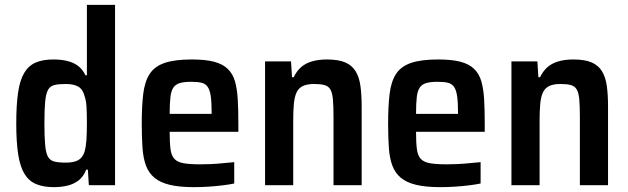

<svg xmlns="http://www.w3.org/2000/svg" viewBox="-20 -763 2587 791"><path d="M202 8Q159 8 129 -4.5Q99 -17 81 -46.5Q63 -76 55 -126.5Q47 -177 47 -254Q47 -331 54.5 -382Q62 -433 80 -463Q98 -493 127.5 -505.5Q157 -518 200 -518Q231 -518 256.5 -512Q282 -506 301 -492Q320 -478 332 -453H338V-743H454V0H346L342 -64H335Q324 -35 303.5 -19.5Q283 -4 257 2Q231 8 202 8ZM251 -93Q284 -93 302 -103Q320 -113 328 -137Q334 -157 336 -185.5Q338 -214 338 -257Q338 -295 336.5 -321.5Q335 -348 329 -365Q322 -394 303.5 -405.5Q285 -417 250 -417Q221 -417 203.5 -412.5Q186 -408 177.5 -392Q169 -376 166 -343.5Q163 -311 163 -255Q163 -199 166 -166Q169 -133 177.5 -117.5Q186 -102 204 -97.5Q222 -93 251 -93Z M779 8Q719 8 679.5 -1.5Q640 -11 616.5 -30.5Q593 -50 581.5 -80.5Q570 -111 567 -154.5Q564 -198 564 -254Q564 -325 570 -375.5Q576 -426 596 -457.5Q616 -489 657.5 -503.5Q699 -518 770 -518Q827 -518 862.5 -508.5Q898 -499 918.5 -479Q939 -459 948 -428Q957 -397 959.5 -353.5Q962 -310 962 -255V-220H679Q679 -175 682.5 -148.5Q686 -122 698.5 -108.5Q711 -95 736.5 -90.5Q762 -86 805 -86Q825 -86 848 -87Q871 -88 896.5 -90.5Q922 -93 945 -95V-7Q926 -3 898 0.5Q870 4 839.5 6Q809 8 779 8ZM852 -276V-294Q852 -339 848.5 -365Q845 -391 836 -404.5Q827 -418 810.5 -422Q794 -426 768 -426Q739 -426 721.5 -421Q704 -416 694.5 -402.5Q685 -389 682 -362.5Q679 -336 679 -294H870Z M1072 0V-510H1179L1183 -445H1190Q1202 -470 1220 -486Q1238 -502 1265 -510Q1292 -518 1327 -518Q1374 -518 1402 -506Q1430 -494 1445 -469.5Q1460 -445 1465 -408.5Q1470 -372 1470 -323V0H1354V-280Q1354 -327 1351.5 -354Q1349 -381 1341 -394.5Q1333 -408 1317 -412.5Q1301 -417 1274 -417Q1244 -417 1226.5 -408Q1209 -399 1201 -380.5Q1193 -362 1190.5 -333.5Q1188 -305 1188 -264V0Z M1794 8Q1734 8 1694.5 -1.5Q1655 -11 1631.5 -30.5Q1608 -50 1596.5 -80.5Q1585 -111 1582 -154.5Q1579 -198 1579 -254Q1579 -325 1585 -375.5Q1591 -426 1611 -457.5Q1631 -489 1672.5 -503.5Q1714 -518 1785 -518Q1842 -518 1877.5 -508.5Q1913 -499 1933.5 -479Q1954 -459 1963 -428Q1972 -397 1974.5 -353.5Q1977 -310 1977 -255V-220H1694Q1694 -175 1697.5 -148.5Q1701 -122 1713.5 -108.5Q1726 -95 1751.5 -90.5Q1777 -86 1820 -86Q1840 -86 1863 -87Q1886 -88 1911.5 -90.5Q1937 -93 1960 -95V-7Q1941 -3 1913 0.5Q1885 4 1854.5 6Q1824 8 1794 8ZM1867 -276V-294Q1867 -339 1863.5 -365Q1860 -391 1851 -404.5Q1842 -418 1825.5 -422Q1809 -426 1783 -426Q1754 -426 1736.5 -421Q1719 -416 1709.5 -402.5Q1700 -389 1697 -362.5Q1694 -336 1694 -294H1885Z M2087 0V-510H2194L2198 -445H2205Q2217 -470 2235 -486Q2253 -502 2280 -510Q2307 -518 2342 -518Q2389 -518 2417 -506Q2445 -494 2460 -469.5Q2475 -445 2480 -408.5Q2485 -372 2485 -323V0H2369V-280Q2369 -327 2366.5 -354Q2364 -381 2356 -394.5Q2348 -408 2332 -412.5Q2316 -417 2289 -417Q2259 -417 2241.5 -408Q2224 -399 2216 -380.5Q2208 -362 2205.5 -333.5Q2203 -305 2203 -264V0Z"/></svg>

Font: Saira SemiCondensed SemiBold
Style: Regular
Weight: 600
Width: 4
Designer: Hector Gatti with collaboration of the Omnibus-Type team
Foundry: Omnibus-Type
Version: Version 1.101